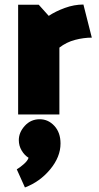

<svg xmlns="http://www.w3.org/2000/svg" viewBox="-20 -505 435 847"><path d="M60 0V-484H151L195 -435Q225 -455 266 -470Q307 -485 348 -485L385 -339Q349 -339 311 -329Q273 -319 242 -295V0ZM155 21Q193 21 220 50.5Q247 80 247 128Q247 187 201.5 242Q156 297 90 322L54 242Q68 234 85 219Q102 204 106 191Q88 180 75.5 159Q63 138 63 113Q63 79 89.5 50Q116 21 155 21Z"/></svg>

Font: Palanquin Dark
Style: Bold
Weight: 700
Designer: Pria Ravichandran
Version: Version 1.000